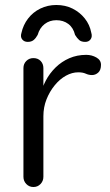

<svg xmlns="http://www.w3.org/2000/svg" viewBox="-20 -750 441 770"><path d="M114 0Q97 0 85.5 -12Q74 -24 74 -41V-477Q74 -494 85.5 -505.5Q97 -517 114 -517Q132 -517 143 -505.5Q154 -494 154 -477V-345L142 -366Q148 -397 163.5 -426.5Q179 -456 203 -479.5Q227 -503 258 -516.5Q289 -530 326 -530Q348 -530 366.5 -519.5Q385 -509 385 -490Q385 -469 374 -459Q363 -449 349 -449Q336 -449 324 -454.5Q312 -460 294 -460Q269 -460 244.5 -446.5Q220 -433 199.5 -408Q179 -383 166.5 -351.5Q154 -320 154 -284V-41Q154 -24 142.5 -12Q131 0 114 0ZM206 -730Q242 -730 271 -715.5Q300 -701 320 -676Q340 -651 346 -619Q351 -603 343.5 -592.5Q336 -582 322 -582Q306 -582 297.5 -589.5Q289 -597 281 -610Q274 -639 254 -654Q234 -669 206 -669Q179 -669 159 -653.5Q139 -638 131 -610Q124 -597 115 -589.5Q106 -582 91 -582Q77 -582 69 -592Q61 -602 66 -618Q73 -650 92.5 -675.5Q112 -701 141.5 -715.5Q171 -730 206 -730Z"/></svg>

Font: Quicksand Light Medium
Style: Regular
Weight: 500
Version: Version 3.006